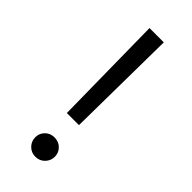

<svg xmlns="http://www.w3.org/2000/svg" viewBox="-223 -716 762 762"><g transform="rotate(45 157.5 -335.0)"><path d="M191.8 -205.7 197.6 -676.2H117.3L123.8 -205.7ZM103.1 -49.3Q103.1 -26.8 118.9 -10.7Q134.6 5.4 157.9 5.4Q181.3 5.4 197.1 -10.7Q212.9 -26.8 212.9 -49.3Q212.9 -71.8 197.1 -87.4Q181.3 -102.9 157.9 -102.9Q134.6 -102.9 118.9 -87.4Q103.1 -71.8 103.1 -49.3Z"/></g></svg>

Font: Estedad-FD VF
Style: Regular
Weight: 100
Designer: Amin Abedi
Version: Version 7.3